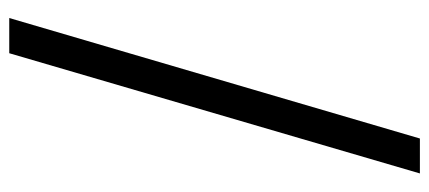

<svg xmlns="http://www.w3.org/2000/svg" viewBox="-280 -460 940 421"><g transform="rotate(90 190.5 -250.0)"><path d="M20 200.2 284.2 -700.2H360.8L97.2 200.2Z"/></g></svg>

Font: LT Superior
Style: Regular
Weight: 400
Designer: Daniel Lyons
Foundry: LyonsType
Version: Version 1.000